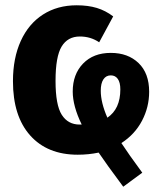

<svg xmlns="http://www.w3.org/2000/svg" viewBox="-20 -568 613 726"><path d="M439 -27Q465 13 518 85L446 138Q379 48 353 9Q315 17 274 17Q159 17 94 -56Q29 -129 29 -261Q29 -348 58.5 -413Q88 -478 142.5 -513Q197 -548 270 -548Q313 -548 346 -538Q379 -528 408 -506L355 -408Q323 -430 282 -430Q236 -430 213 -392Q190 -354 190 -262Q190 -171 213.5 -134Q237 -97 281 -97H289Q255 -167 255 -222Q255 -287 294 -327.5Q333 -368 399 -368Q464 -368 504 -329.5Q544 -291 544 -221Q544 -163 517 -111.5Q490 -60 439 -27ZM386 -123Q435 -156 435 -230Q435 -256 425.5 -269.5Q416 -283 399 -283Q381 -283 371 -268Q361 -253 361 -225Q361 -180 386 -123Z"/></svg>

Font: Fira Sans Condensed
Style: Bold
Weight: 700
Width: 3
Designer: bBox Type GmbH & Carrois Corporate GbR & Edenspiekermann AG
Foundry: bBox Type GmbH & Carrois Corporate GbR & Edenspiekermann AG
Version: Version 4.301